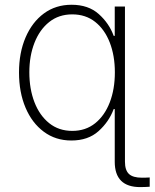

<svg xmlns="http://www.w3.org/2000/svg" viewBox="-20 -573 643 799"><path d="M563.5 205.6Q457.5 205.6 457.5 100.1V-119.1H453.1Q433.6 -66.4 390.1 -27.3Q346.7 11.7 276.9 11.7Q211.4 11.7 162.4 -24.7Q113.3 -61 86.2 -125Q59.1 -189 59.1 -271.5Q59.1 -353.5 86.4 -417.2Q113.8 -481 162.8 -517.1Q211.9 -553.2 277.8 -553.2Q347.7 -553.2 390.9 -514.6Q434.1 -476.1 453.1 -423.8H457.5V-545.9H500V100.1Q500 135.3 516.6 150.9Q533.2 166.5 570.8 166.5Q576.7 166.5 585.7 166.3Q594.7 166 603 165.5V204.1Q595.7 204.6 584.5 205.1Q573.2 205.6 563.5 205.6ZM280.8 -28.3Q336.4 -28.3 376 -60.1Q415.5 -91.8 436.8 -147Q458 -202.1 458 -272Q458 -341.3 436.8 -396Q415.5 -450.7 376 -481.9Q336.4 -513.2 280.8 -513.2Q224.6 -513.2 184.8 -481.4Q145 -449.7 123.5 -395Q102.1 -340.3 102.1 -272Q102.1 -203.1 123.3 -147.9Q144.5 -92.8 184.6 -60.5Q224.6 -28.3 280.8 -28.3Z"/></svg>

Font: Inter Extra Light
Style: Regular
Weight: 200
Designer: Rasmus Andersson
Foundry: rsms
Version: Version 4.000;git-3c8e0fc